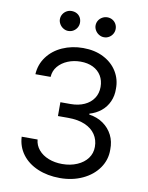

<svg xmlns="http://www.w3.org/2000/svg" viewBox="-98 -976 813 1056"><g transform="rotate(10 308.5 -448.0)"><path d="M64.5 -177.7H153.3Q156.2 -145.5 177.2 -120.6Q198.2 -95.7 232.9 -82Q267.6 -68.4 309.6 -68.4Q355.5 -68.4 392.6 -84.5Q429.7 -100.6 450.2 -128.4Q470.7 -156.2 470.7 -192.4Q470.7 -231.4 450.7 -261.2Q430.7 -291 392.1 -307.6Q353.5 -324.2 298.8 -324.2H241.2V-401.4H298.8Q341.8 -401.4 375 -416.5Q408.2 -431.6 426.3 -459Q444.3 -486.3 444.3 -522.5Q444.3 -557.6 428.2 -584.5Q412.1 -611.3 382.3 -626Q352.5 -640.6 312.5 -640.6Q274.4 -640.6 241.2 -627Q208 -613.3 187 -588.4Q166 -563.5 164.1 -529.3H79.1Q82 -584 113.8 -627Q145.5 -669.9 198.2 -693.4Q251 -716.8 313.5 -716.8Q378.9 -716.8 428.2 -691.4Q477.5 -666 503.9 -622.6Q530.3 -579.1 529.3 -527.3Q530.3 -488.3 515.6 -455.6Q501 -422.9 473.6 -400.4Q446.3 -377.9 409.2 -367.2V-362.3Q455.1 -355.5 488.3 -332Q521.5 -308.6 539.6 -272.9Q557.6 -237.3 556.6 -192.4Q557.6 -135.7 525.4 -89.4Q493.2 -43 436.5 -16.6Q379.9 9.8 310.5 9.8Q241.2 9.8 186 -13.7Q130.9 -37.1 99.1 -79.6Q67.4 -122.1 64.5 -177.7ZM159.2 -850.6Q159.2 -866.2 167 -878.9Q174.8 -891.6 187.5 -898.9Q200.2 -906.2 214.8 -906.2Q231.4 -906.2 244.1 -899.4Q256.8 -892.6 264.2 -879.9Q271.5 -867.2 271.5 -850.6Q271.5 -835.9 264.2 -823.2Q256.8 -810.5 244.1 -802.7Q231.4 -794.9 214.8 -794.9Q201.2 -794.9 188 -802.7Q174.8 -810.5 167 -823.7Q159.2 -836.9 159.2 -850.6ZM358.4 -850.6Q358.4 -866.2 366.2 -878.9Q374 -891.6 387.2 -898.9Q400.4 -906.2 415 -906.2Q430.7 -906.2 443.4 -898.9Q456.1 -891.6 463.4 -878.9Q470.7 -866.2 470.7 -850.6Q470.7 -835.9 463.4 -823.2Q456.1 -810.5 443.4 -802.7Q430.7 -794.9 415 -794.9Q400.4 -794.9 387.2 -802.7Q374 -810.5 366.2 -823.7Q358.4 -836.9 358.4 -850.6Z"/></g></svg>

Font: Pretendard Std Variable
Style: Regular
Weight: 400
Designer: Base glyphs from Inter by Rasmus Andersson; Hangeul glyphs from Noto Sans CJK(Source Han Sans) by Jang Soo-young and Kan
Foundry: Kil Hyung-jin
Version: Version 1.309;Glyphs 3.2 (3225)